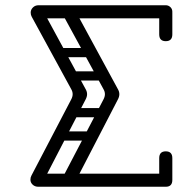

<svg xmlns="http://www.w3.org/2000/svg" viewBox="-20 -717 743 732"><path d="M126 -5Q113 -5 104.5 -13Q96 -21 96 -32Q96 -41 100 -48L251 -337Q257 -348 257 -358Q257 -368 251 -378L101 -653Q97 -660 97 -669Q97 -680 105.5 -688.5Q114 -697 127 -697H612Q622 -697 629.5 -690Q637 -683 637 -672Q637 -662 629.5 -654.5Q622 -647 612 -647H160L306 -378Q312 -368 312 -358Q312 -348 306 -337L160 -55H611Q622 -55 629 -48Q636 -41 636 -30Q636 -20 629 -12.5Q622 -5 611 -5ZM320 -5H249Q236 -5 227.5 -13Q219 -21 219 -32Q219 -41 223 -48L374 -337Q380 -348 380 -358Q380 -368 374 -378L224 -653Q220 -660 220 -669Q220 -680 228.5 -688.5Q237 -697 250 -697H317L330 -647H283L429 -378Q435 -368 435 -358Q435 -348 429 -337L283 -55H320ZM612 -560Q587 -560 587 -586V-669Q587 -695 612 -695Q637 -695 637 -669V-586Q637 -560 612 -560ZM612 -5Q587 -5 587 -31V-114Q587 -140 612 -140Q637 -140 637 -114V-31Q637 -5 612 -5ZM224 -499Q206 -499 206 -516Q206 -522 209.5 -528Q213 -534 223 -534H317Q335 -534 335 -517Q335 -510 331 -504.5Q327 -499 318 -499ZM268 -410Q250 -410 250 -427Q250 -433 253.5 -439Q257 -445 267 -445H361Q379 -445 379 -428Q379 -421 375 -415.5Q371 -410 362 -410ZM265 -270Q247 -270 247 -287Q247 -293 250.5 -299Q254 -305 264 -305H358Q376 -305 376 -288Q376 -281 372 -275.5Q368 -270 359 -270ZM221 -181Q203 -181 203 -198Q203 -204 206.5 -210Q210 -216 220 -216H314Q332 -216 332 -199Q332 -192 328 -186.5Q324 -181 315 -181Z"/></svg>

Font: Agu Display
Style: Regular
Weight: 400
Designer: Oluwaseun Badejo
Version: Version 1.103